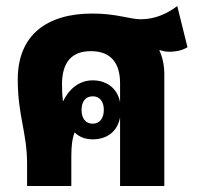

<svg xmlns="http://www.w3.org/2000/svg" viewBox="-20 -618 658 638"><path d="M70 0H217V-99C217 -132 220 -158 228 -178C244 -162 265 -155 288 -155C335 -155 370 -180 379 -228V0H526V-370C526 -402 520 -427 510 -450V-452C521 -448 533 -446 543 -446C563 -446 585 -450 603 -461L569 -598C535 -572 494 -554 448 -554C411 -554 368 -573 287 -573C136 -573 39 -502 39 -354C39 -233 70 -178 70 -73ZM288 -351C247 -351 212 -327 190 -282H189C187 -298 186 -316 186 -337C186 -411 218 -448 282 -448C350 -448 379 -407 379 -341V-278C370 -326 333 -351 288 -351ZM288 -207C264 -207 251 -225 251 -253C251 -280 264 -298 288 -298C312 -298 325 -280 325 -253C325 -226 312 -207 288 -207Z"/></svg>

Font: Noto Sans Thai Looped Condensed ExtraBold
Style: Regular
Weight: 800
Width: 3
Designer: Sasikarn Vongin, Ben Mitchell
Foundry: The Fontpad Ltd
Version: Version 1.001